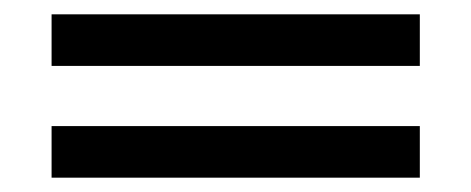

<svg xmlns="http://www.w3.org/2000/svg" viewBox="-20 -427 658 268"><path d="M52 -335V-407H566V-335ZM52 -179V-251H566V-179Z"/></svg>

Font: Ruda
Style: Regular
Weight: 400
Designer: Mariela Monsalve and Angelina Sanchez
Foundry: Mariela Monsalve and Angelina Sanchez
Version: Version 2.000